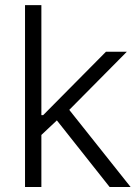

<svg xmlns="http://www.w3.org/2000/svg" viewBox="-20 -748 560 768"><path d="M140.1 -203.1V-287.6H152.8L403.8 -541H487.3L238.3 -289.6L231 -288.6ZM80.1 0V-727.5H145.5V0ZM418.5 0 199.2 -276.9 246.1 -322.3 502.4 0Z"/></svg>

Font: Inter 17pt Light
Style: Regular
Weight: 300
Version: Version 4.001;git-66647c0bb